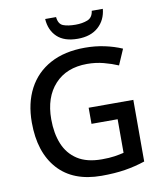

<svg xmlns="http://www.w3.org/2000/svg" viewBox="-99 -1003 924 1092"><g transform="rotate(-10 363.5 -457.0)"><path d="M393 -384H651V-28Q594 -9 534.5 0.5Q475 10 399 10Q235 10 147.5 -87.5Q60 -185 60 -357Q60 -469 103.5 -551.5Q147 -634 230 -679Q313 -724 431 -724Q490 -724 544 -712.5Q598 -701 644 -681L605 -591Q568 -607 522.5 -619Q477 -631 427 -631Q308 -631 240 -557Q172 -483 172 -356Q172 -275 197 -213.5Q222 -152 276 -117Q330 -82 417 -82Q460 -82 489.5 -86.5Q519 -91 544 -97V-291H393ZM570 -924Q564 -860 520 -820.5Q476 -781 401 -781Q323 -781 282 -820Q241 -859 237 -924H300Q304 -883 331 -872.5Q358 -862 403 -862Q441 -862 471 -873.5Q501 -885 506 -924Z"/></g></svg>

Font: Noto Sans Arabic Med
Style: Regular
Weight: 500
Designer: Monotype Design Team, Nadine Chahine, Nizar Qandah and Khaled Hosny
Foundry: Monotype Imaging Inc.
Version: Version 2.012; ttfautohint (v1.8.4.7-5d5b)